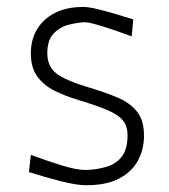

<svg xmlns="http://www.w3.org/2000/svg" viewBox="-20 -525 489 554"><path d="M229 9.5Q201.5 9.5 155.2 -2.2Q109 -14 63.5 -28.5L69 -78Q118.5 -60 160 -47.2Q201.5 -34.5 227.5 -34.5Q260 -35.5 287.5 -43.8Q315 -52 331.5 -73.2Q348 -94.5 348 -134.5Q348 -161 334.8 -177.5Q321.5 -194 290.2 -207.2Q259 -220.5 206 -236.5Q169.5 -247.5 138.2 -262.8Q107 -278 88 -303.8Q69 -329.5 69 -371Q69 -431.5 109.8 -468.2Q150.5 -505 220.5 -505Q235.5 -505 262.2 -498.5Q289 -492 317.2 -483.5Q345.5 -475 364.5 -469L360 -420Q316.5 -436.5 276.5 -448.8Q236.5 -461 225 -461Q203 -460 177.8 -453.5Q152.5 -447 134.5 -428Q116.5 -409 116.5 -371.5Q116.5 -332.5 143.8 -312.2Q171 -292 237 -272.5Q284 -258.5 319.8 -243.2Q355.5 -228 375.5 -202.8Q395.5 -177.5 395.5 -133.5Q395.5 -94.5 378.2 -62Q361 -29.5 324 -10Q287 9.5 229 9.5Z"/></svg>

Font: Commissioner Loud ExtraLight
Style: Regular
Weight: 200
Designer: Kostas Bartsokas
Foundry: Kostas Bartsokas
Version: Version 1.000; ttfautohint (v1.8.3)